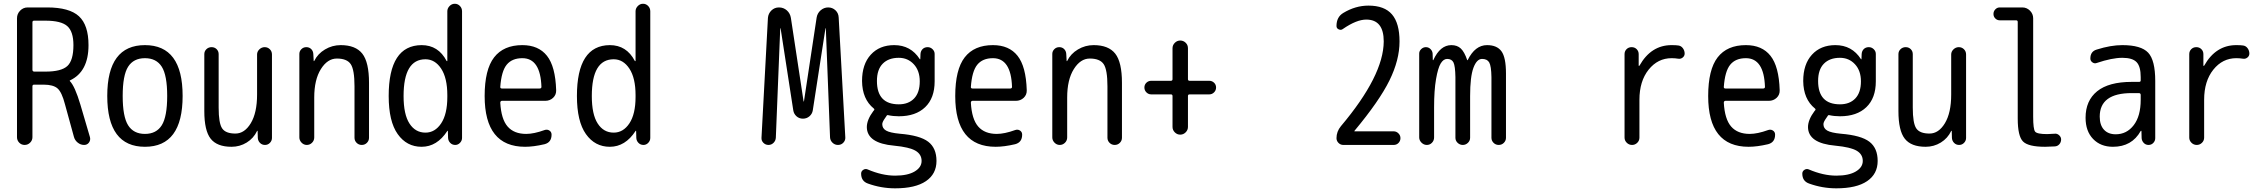

<svg xmlns="http://www.w3.org/2000/svg" viewBox="-20 -770 12040 1020"><path d="M152.3 -651.4V-399.4Q152.3 -390.6 161.1 -389.6H221.7Q305.7 -389.6 337.9 -419.4Q370.1 -449.2 370.1 -530.3Q370.1 -602.5 337.4 -631.3Q304.7 -660.2 221.7 -660.2H161.1Q152.3 -660.2 152.3 -651.4ZM70.3 -41V-672.9Q70.3 -696.3 86.9 -713.4Q103.5 -730.5 127 -730.5H230.5Q348.6 -730.5 399.4 -683.6Q450.2 -636.7 450.2 -530.3Q450.2 -388.7 351.6 -342.8Q350.6 -342.8 350.6 -340.8V-339.8Q377.9 -312.5 407.2 -213.9L458 -41Q461.9 -25.4 452.6 -12.7Q443.4 0 426.8 0Q408.2 0 393.1 -12.2Q377.9 -24.4 373 -42L325.2 -215.8Q308.6 -280.3 285.6 -300.3Q262.7 -320.3 211.9 -320.3H161.1Q152.3 -320.3 152.3 -311.5V-41Q152.3 -24.4 140.1 -12.2Q127.9 0 110.8 0Q93.8 0 82 -12.2Q70.3 -24.4 70.3 -41Z M839.4 -415.5Q810.5 -460.9 750 -460.9Q689.5 -460.9 660.6 -415.5Q631.8 -370.1 631.8 -260.3Q631.8 -150.4 660.6 -104.5Q689.5 -58.6 750 -58.6Q810.5 -58.6 839.4 -104.5Q868.2 -150.4 868.2 -260.3Q868.2 -370.1 839.4 -415.5ZM950.2 -260.3Q950.2 9.8 750 9.8Q549.8 9.8 549.8 -260.3Q549.8 -530.3 750 -530.3Q950.2 -530.3 950.2 -260.3Z M1210 9.8Q1132.8 9.8 1099.1 -33.2Q1065.4 -76.2 1065.4 -179.7V-482.4Q1065.4 -498 1076.7 -508.8Q1087.9 -519.5 1104 -519.5Q1120.1 -519.5 1130.9 -508.8Q1141.6 -498 1141.6 -482.4V-198.2Q1141.6 -115.2 1160.2 -87.9Q1178.7 -60.5 1230.5 -60.5Q1279.3 -60.5 1312.5 -115.7Q1345.7 -170.9 1345.7 -267.6V-480.5Q1345.7 -496.1 1357.9 -507.8Q1370.1 -519.5 1386.2 -519.5Q1402.3 -519.5 1413.6 -508.3Q1424.8 -497.1 1424.8 -480.5V-37.1Q1424.8 -22.5 1414.1 -11.2Q1403.3 0 1387.7 0Q1372.1 0 1361.3 -10.7Q1350.6 -21.5 1349.6 -37.1L1348.6 -74.2Q1348.6 -75.2 1347.7 -75.2Q1345.7 -75.2 1345.7 -74.2Q1327.1 -35.2 1290.5 -12.7Q1253.9 9.8 1210 9.8Z M1570.3 -40V-483.4Q1570.3 -498 1581.1 -508.8Q1591.8 -519.5 1607.4 -519.5Q1623 -519.5 1633.3 -509.3Q1643.6 -499 1644.5 -483.4L1646.5 -446.3Q1646.5 -445.3 1647.5 -445.3Q1649.4 -445.3 1649.4 -446.3Q1668 -484.4 1706.5 -507.3Q1745.1 -530.3 1790 -530.3Q1869.1 -530.3 1904.8 -484.9Q1940.4 -439.5 1940.4 -330.1V-38.1Q1940.4 -22.5 1929.2 -11.2Q1918 0 1901.9 0Q1885.7 0 1874.5 -11.2Q1863.3 -22.5 1863.3 -38.1V-311.5Q1863.3 -399.4 1843.3 -429.2Q1823.2 -459 1769.5 -459Q1719.7 -459 1684.6 -402.8Q1649.4 -346.7 1649.4 -252V-40Q1649.4 -23.4 1637.7 -11.7Q1626 0 1609.9 0Q1593.8 0 1582 -12.2Q1570.3 -24.4 1570.3 -40Z M2240.2 -455.1Q2124 -455.1 2124 -259.8Q2124 -162.1 2155.3 -113.8Q2186.5 -65.4 2240.2 -65.4Q2291 -65.4 2323.7 -114.7Q2356.4 -164.1 2356.4 -254.9V-264.6Q2356.4 -355.5 2323.7 -405.3Q2291 -455.1 2240.2 -455.1ZM2219.7 9.8Q2140.6 9.8 2092.8 -57.6Q2044.9 -125 2044.9 -259.8Q2044.9 -529.3 2219.7 -530.3Q2308.6 -530.3 2352.5 -446.3Q2352.5 -445.3 2355.5 -445.3Q2356.4 -445.3 2356.4 -446.3V-710Q2356.4 -725.6 2368.2 -737.8Q2379.9 -750 2396 -750Q2412.1 -750 2423.3 -738.3Q2434.6 -726.6 2434.6 -710V-37.1Q2434.6 -22.5 2423.8 -11.2Q2413.1 0 2398.4 0Q2382.8 0 2372.1 -10.7Q2361.3 -21.5 2360.4 -37.1L2359.4 -74.2Q2359.4 -75.2 2358.4 -75.2Q2356.4 -75.2 2356.4 -74.2Q2301.8 9.8 2219.7 9.8Z M2754.9 -460.9Q2700.2 -460.9 2671.9 -426.3Q2643.6 -391.6 2637.7 -307.6Q2637.7 -299.8 2646.5 -299.8H2846.7Q2855.5 -299.8 2856.4 -307.6Q2851.6 -460.9 2754.9 -460.9ZM2769.5 9.8Q2554.7 9.8 2554.7 -259.8Q2554.7 -400.4 2605 -465.3Q2655.3 -530.3 2754.9 -530.3Q2840.8 -530.3 2885.7 -473.6Q2930.7 -417 2934.6 -291Q2935.5 -266.6 2918.5 -250.5Q2901.4 -234.4 2877 -234.4H2646.5Q2638.7 -234.4 2637.7 -224.6Q2642.6 -136.7 2676.8 -97.7Q2710.9 -58.6 2775.4 -58.6Q2816.4 -58.6 2873 -79.1Q2886.7 -84 2898.4 -76.7Q2910.2 -69.3 2910.2 -54.7Q2910.2 -13.7 2873 -3.9Q2814.5 9.8 2769.5 9.8Z M3240.2 -455.1Q3124 -455.1 3124 -259.8Q3124 -162.1 3155.3 -113.8Q3186.5 -65.4 3240.2 -65.4Q3291 -65.4 3323.7 -114.7Q3356.4 -164.1 3356.4 -254.9V-264.6Q3356.4 -355.5 3323.7 -405.3Q3291 -455.1 3240.2 -455.1ZM3219.7 9.8Q3140.6 9.8 3092.8 -57.6Q3044.9 -125 3044.9 -259.8Q3044.9 -529.3 3219.7 -530.3Q3308.6 -530.3 3352.5 -446.3Q3352.5 -445.3 3355.5 -445.3Q3356.4 -445.3 3356.4 -446.3V-710Q3356.4 -725.6 3368.2 -737.8Q3379.9 -750 3396 -750Q3412.1 -750 3423.3 -738.3Q3434.6 -726.6 3434.6 -710V-37.1Q3434.6 -22.5 3423.8 -11.2Q3413.1 0 3398.4 0Q3382.8 0 3372.1 -10.7Q3361.3 -21.5 3360.4 -37.1L3359.4 -74.2Q3359.4 -75.2 3358.4 -75.2Q3356.4 -75.2 3356.4 -74.2Q3301.8 9.8 3219.7 9.8Z M4062.5 0Q4046.9 0 4035.6 -11.2Q4024.4 -22.5 4025.4 -38.1L4059.6 -674.8Q4061.5 -698.2 4078.1 -714.4Q4094.7 -730.5 4118.2 -730.5Q4142.6 -730.5 4160.2 -714.8Q4177.7 -699.2 4181.6 -674.8L4249 -231.4Q4249 -230.5 4250 -230.5Q4251 -230.5 4251 -231.4L4318.4 -676.8Q4322.3 -700.2 4339.8 -715.3Q4357.4 -730.5 4379.9 -730.5Q4402.3 -730.5 4418.5 -715.3Q4434.6 -700.2 4435.5 -676.8L4470.7 -40Q4471.7 -24.4 4460.4 -12.2Q4449.2 0 4431.6 0Q4415 0 4402.8 -11.7Q4390.6 -23.4 4389.6 -40L4367.2 -619.1Q4367.2 -620.1 4366.2 -620.1Q4365.2 -620.1 4365.2 -619.1L4297.9 -183.6Q4294.9 -165 4280.3 -152.3Q4265.6 -139.6 4245.6 -139.6Q4225.6 -139.6 4211.4 -152.3Q4197.3 -165 4194.3 -183.6L4127 -619.1Q4127 -620.1 4126 -620.1Q4125 -620.1 4125 -619.1L4101.6 -38.1Q4100.6 -22.5 4089.4 -11.2Q4078.1 0 4062.5 0Z M4754.9 -462.9Q4700.2 -462.9 4669.4 -431.6Q4638.7 -400.4 4638.7 -339.8Q4638.7 -215.8 4754.9 -215.8Q4806.6 -215.8 4836.4 -247.1Q4866.2 -278.3 4866.2 -337.9Q4866.2 -394.5 4834.5 -428.7Q4802.7 -462.9 4754.9 -462.9ZM4735.4 163.1Q4801.8 163.1 4838.9 141.1Q4876 119.1 4876 85Q4876 49.8 4843.8 30.8Q4811.5 11.7 4730.5 3.9Q4585.9 -8.8 4585 -94.7Q4585 -133.8 4620.1 -180.7L4622.1 -182.6Q4627.9 -188.5 4622.1 -193.4Q4560.5 -243.2 4559.6 -339.8Q4559.6 -428.7 4606 -479.5Q4652.3 -530.3 4730.5 -530.3Q4818.4 -530.3 4866.2 -456.1Q4866.2 -455.1 4868.2 -455.1Q4869.1 -455.1 4869.1 -456.1L4870.1 -483.4Q4871.1 -499 4881.3 -509.3Q4891.6 -519.5 4908.2 -519.5Q4922.9 -519.5 4934.1 -508.8Q4945.3 -498 4945.3 -483.4V-337.9Q4945.3 -249 4895 -200.7Q4844.7 -152.3 4754.9 -152.3Q4724.6 -152.3 4698.2 -158.2Q4692.4 -160.2 4688.5 -152.3Q4686.5 -148.4 4682.6 -143.6Q4667 -122.1 4667 -110.4Q4667 -87.9 4687.5 -76.2Q4708 -64.5 4759.8 -59.6Q4867.2 -50.8 4911.1 -17.1Q4955.1 16.6 4955.1 85Q4955.1 154.3 4898.9 192.4Q4842.8 230.5 4735.4 230.5Q4661.1 230.5 4590.8 205.1Q4554.7 192.4 4554.7 152.3Q4554.7 139.6 4565.9 132.3Q4577.1 125 4588.9 129.9Q4666 163.1 4735.4 163.1Z M5254.9 -460.9Q5200.2 -460.9 5171.9 -426.3Q5143.6 -391.6 5137.7 -307.6Q5137.7 -299.8 5146.5 -299.8H5346.7Q5355.5 -299.8 5356.4 -307.6Q5351.6 -460.9 5254.9 -460.9ZM5269.5 9.8Q5054.7 9.8 5054.7 -259.8Q5054.7 -400.4 5105 -465.3Q5155.3 -530.3 5254.9 -530.3Q5340.8 -530.3 5385.7 -473.6Q5430.7 -417 5434.6 -291Q5435.5 -266.6 5418.5 -250.5Q5401.4 -234.4 5377 -234.4H5146.5Q5138.7 -234.4 5137.7 -224.6Q5142.6 -136.7 5176.8 -97.7Q5210.9 -58.6 5275.4 -58.6Q5316.4 -58.6 5373 -79.1Q5386.7 -84 5398.4 -76.7Q5410.2 -69.3 5410.2 -54.7Q5410.2 -13.7 5373 -3.9Q5314.5 9.8 5269.5 9.8Z M5570.3 -40V-483.4Q5570.3 -498 5581.1 -508.8Q5591.8 -519.5 5607.4 -519.5Q5623 -519.5 5633.3 -509.3Q5643.6 -499 5644.5 -483.4L5646.5 -446.3Q5646.5 -445.3 5647.5 -445.3Q5649.4 -445.3 5649.4 -446.3Q5668 -484.4 5706.5 -507.3Q5745.1 -530.3 5790 -530.3Q5869.1 -530.3 5904.8 -484.9Q5940.4 -439.5 5940.4 -330.1V-38.1Q5940.4 -22.5 5929.2 -11.2Q5918 0 5901.9 0Q5885.7 0 5874.5 -11.2Q5863.3 -22.5 5863.3 -38.1V-311.5Q5863.3 -399.4 5843.3 -429.2Q5823.2 -459 5769.5 -459Q5719.7 -459 5684.6 -402.8Q5649.4 -346.7 5649.4 -252V-40Q5649.4 -23.4 5637.7 -11.7Q5626 0 5609.9 0Q5593.8 0 5582 -12.2Q5570.3 -24.4 5570.3 -40Z M6095.7 -268.6Q6081.1 -268.6 6070.3 -279.3Q6059.6 -290 6059.6 -305.2Q6059.6 -320.3 6070.3 -330.6Q6081.1 -340.8 6095.7 -340.8H6200.2Q6209 -340.8 6209 -349.6V-513.7Q6209 -530.3 6221.2 -542.5Q6233.4 -554.7 6250 -554.7Q6266.6 -554.7 6278.8 -543Q6291 -531.2 6291 -513.7V-349.6Q6291 -340.8 6299.8 -340.8H6404.3Q6418.9 -340.8 6429.7 -330.6Q6440.4 -320.3 6440.4 -305.2Q6440.4 -290 6429.7 -279.3Q6418.9 -268.6 6404.3 -268.6H6299.8Q6291 -268.6 6291 -259.8V-95.7Q6291 -79.1 6278.8 -66.9Q6266.6 -54.7 6250 -54.7Q6233.4 -54.7 6221.2 -66.9Q6209 -79.1 6209 -95.7V-259.8Q6209 -268.6 6200.2 -268.6Z M7080.1 -36.1Q7080.1 -71.3 7103.5 -99.6Q7330.1 -368.2 7331.1 -549.8Q7331.1 -666 7238.3 -666Q7186.5 -666 7114.3 -616.2Q7104.5 -608.4 7092.3 -613.8Q7080.1 -619.1 7080.1 -631.8Q7080.1 -679.7 7116.2 -701.2Q7180.7 -740.2 7250 -740.2Q7335 -740.2 7375 -693.4Q7415 -646.5 7415 -549.8Q7415 -451.2 7361.3 -342.3Q7307.6 -233.4 7175.8 -75.2Q7174.8 -74.2 7174.8 -73.2Q7174.8 -72.3 7175.8 -72.3H7383.8Q7398.4 -72.3 7409.2 -61.5Q7419.9 -50.8 7419.9 -36.1Q7419.9 -21.5 7409.7 -10.7Q7399.4 0 7383.8 0H7116.2Q7101.6 0 7090.8 -10.7Q7080.1 -21.5 7080.1 -36.1Z M7519.5 -40V-485.4Q7519.5 -499 7530.3 -509.3Q7541 -519.5 7555.2 -519.5Q7569.3 -519.5 7579.6 -509.3Q7589.8 -499 7590.8 -485.4L7591.8 -451.2Q7591.8 -450.2 7592.8 -450.2Q7594.7 -450.2 7594.7 -451.2Q7630.9 -530.3 7690.4 -530.3Q7721.7 -530.3 7740.7 -512.2Q7759.8 -494.1 7774.4 -451.2Q7774.4 -450.2 7775.4 -450.2Q7777.3 -450.2 7777.3 -451.2Q7816.4 -530.3 7879.9 -530.3Q7932.6 -530.3 7956.5 -497.6Q7980.5 -464.8 7980.5 -379.9V-38.1Q7980.5 -22.5 7969.2 -11.2Q7958 0 7941.9 0Q7925.8 0 7914.6 -11.2Q7903.3 -22.5 7903.3 -38.1V-360.4Q7902.3 -418.9 7891.6 -438Q7880.9 -457 7853.5 -457Q7825.2 -457 7807.6 -409.7Q7790 -362.3 7790 -259.8V-38.1Q7790 -22.5 7778.3 -11.2Q7766.6 0 7751 0Q7735.4 0 7723.6 -11.2Q7711.9 -22.5 7711.9 -38.1V-360.4Q7710.9 -418.9 7701.7 -438Q7692.4 -457 7668 -457Q7648.4 -457 7633.8 -433.1Q7619.1 -409.2 7608.9 -349.6Q7598.6 -290 7598.6 -200.2V-40Q7598.6 -23.4 7587.4 -11.7Q7576.2 0 7560.1 0Q7543.9 0 7531.7 -12.2Q7519.5 -24.4 7519.5 -40Z M8650.4 0Q8633.8 0 8622.1 -11.7Q8610.4 -23.4 8610.4 -39.1V-482.4Q8610.4 -498 8621.1 -508.8Q8631.8 -519.5 8647.9 -519.5Q8664.1 -519.5 8674.8 -508.8Q8685.5 -498 8685.5 -482.4V-420.9Q8685.5 -419.9 8686.5 -419.9Q8688.5 -419.9 8689.5 -420.9Q8751 -530.3 8860.4 -530.3Q8884.8 -530.3 8896.5 -528.3Q8911.1 -526.4 8920.4 -513.7Q8929.7 -501 8929.7 -485.4Q8929.7 -472.7 8919.4 -464.4Q8909.2 -456.1 8896.5 -458Q8878.9 -460.9 8860.4 -460.9Q8787.1 -460.9 8738.3 -399.9Q8689.5 -338.9 8689.5 -240.2V-39.1Q8689.5 -22.5 8677.7 -11.2Q8666 0 8650.4 0Z M9254.9 -460.9Q9200.2 -460.9 9171.9 -426.3Q9143.6 -391.6 9137.7 -307.6Q9137.7 -299.8 9146.5 -299.8H9346.7Q9355.5 -299.8 9356.4 -307.6Q9351.6 -460.9 9254.9 -460.9ZM9269.5 9.8Q9054.7 9.8 9054.7 -259.8Q9054.7 -400.4 9105 -465.3Q9155.3 -530.3 9254.9 -530.3Q9340.8 -530.3 9385.7 -473.6Q9430.7 -417 9434.6 -291Q9435.5 -266.6 9418.5 -250.5Q9401.4 -234.4 9377 -234.4H9146.5Q9138.7 -234.4 9137.7 -224.6Q9142.6 -136.7 9176.8 -97.7Q9210.9 -58.6 9275.4 -58.6Q9316.4 -58.6 9373 -79.1Q9386.7 -84 9398.4 -76.7Q9410.2 -69.3 9410.2 -54.7Q9410.2 -13.7 9373 -3.9Q9314.5 9.8 9269.5 9.8Z M9754.9 -462.9Q9700.2 -462.9 9669.4 -431.6Q9638.7 -400.4 9638.7 -339.8Q9638.7 -215.8 9754.9 -215.8Q9806.6 -215.8 9836.4 -247.1Q9866.2 -278.3 9866.2 -337.9Q9866.2 -394.5 9834.5 -428.7Q9802.7 -462.9 9754.9 -462.9ZM9735.4 163.1Q9801.8 163.1 9838.9 141.1Q9876 119.1 9876 85Q9876 49.8 9843.8 30.8Q9811.5 11.7 9730.5 3.9Q9585.9 -8.8 9585 -94.7Q9585 -133.8 9620.1 -180.7L9622.1 -182.6Q9627.9 -188.5 9622.1 -193.4Q9560.5 -243.2 9559.6 -339.8Q9559.6 -428.7 9606 -479.5Q9652.3 -530.3 9730.5 -530.3Q9818.4 -530.3 9866.2 -456.1Q9866.2 -455.1 9868.2 -455.1Q9869.1 -455.1 9869.1 -456.1L9870.1 -483.4Q9871.1 -499 9881.3 -509.3Q9891.6 -519.5 9908.2 -519.5Q9922.9 -519.5 9934.1 -508.8Q9945.3 -498 9945.3 -483.4V-337.9Q9945.3 -249 9895 -200.7Q9844.7 -152.3 9754.9 -152.3Q9724.6 -152.3 9698.2 -158.2Q9692.4 -160.2 9688.5 -152.3Q9686.5 -148.4 9682.6 -143.6Q9667 -122.1 9667 -110.4Q9667 -87.9 9687.5 -76.2Q9708 -64.5 9759.8 -59.6Q9867.2 -50.8 9911.1 -17.1Q9955.1 16.6 9955.1 85Q9955.1 154.3 9898.9 192.4Q9842.8 230.5 9735.4 230.5Q9661.1 230.5 9590.8 205.1Q9554.7 192.4 9554.7 152.3Q9554.7 139.6 9565.9 132.3Q9577.1 125 9588.9 129.9Q9666 163.1 9735.4 163.1Z M10210 9.8Q10132.8 9.8 10099.1 -33.2Q10065.4 -76.2 10065.4 -179.7V-482.4Q10065.4 -498 10076.7 -508.8Q10087.9 -519.5 10104 -519.5Q10120.1 -519.5 10130.9 -508.8Q10141.6 -498 10141.6 -482.4V-198.2Q10141.6 -115.2 10160.2 -87.9Q10178.7 -60.5 10230.5 -60.5Q10279.3 -60.5 10312.5 -115.7Q10345.7 -170.9 10345.7 -267.6V-480.5Q10345.7 -496.1 10357.9 -507.8Q10370.1 -519.5 10386.2 -519.5Q10402.3 -519.5 10413.6 -508.3Q10424.8 -497.1 10424.8 -480.5V-37.1Q10424.8 -22.5 10414.1 -11.2Q10403.3 0 10387.7 0Q10372.1 0 10361.3 -10.7Q10350.6 -21.5 10349.6 -37.1L10348.6 -74.2Q10348.6 -75.2 10347.7 -75.2Q10345.7 -75.2 10345.7 -74.2Q10327.1 -35.2 10290.5 -12.7Q10253.9 9.8 10210 9.8Z M10603.5 -662.1Q10589.8 -662.1 10580.1 -671.9Q10570.3 -681.6 10570.3 -695.8Q10570.3 -710 10580.1 -720.2Q10589.8 -730.5 10603.5 -730.5H10723.6Q10747.1 -730.5 10764.2 -713.4Q10781.2 -696.3 10781.2 -672.9V-150.4Q10781.2 -84 10791.5 -70.8Q10801.8 -57.6 10855.5 -57.6Q10867.2 -57.6 10894.5 -59.6Q10908.2 -61.5 10918.9 -51.8Q10929.7 -42 10929.7 -29.3Q10929.7 -14.6 10920.4 -3.9Q10911.1 6.8 10896.5 7.8Q10862.3 9.8 10844.7 9.8Q10754.9 9.8 10727.1 -18.6Q10699.2 -46.9 10699.2 -139.6V-653.3Q10699.2 -662.1 10690.4 -662.1Z M11304.7 -275.4Q11134.8 -275.4 11134.8 -150.4Q11134.8 -105.5 11157.2 -81.1Q11179.7 -56.6 11219.7 -56.6Q11278.3 -56.6 11315.4 -105Q11352.5 -153.3 11352.5 -240.2V-265.6Q11352.5 -274.4 11343.8 -275.4ZM11205.1 9.8Q11139.6 9.8 11099.6 -31.7Q11059.6 -73.2 11059.6 -144.5Q11059.6 -235.4 11121.1 -285.2Q11182.6 -335 11304.7 -335H11343.8Q11352.5 -335 11352.5 -342.8V-360.4Q11352.5 -417 11330.6 -439.9Q11308.6 -462.9 11254.9 -462.9Q11200.2 -462.9 11119.1 -435.5Q11107.4 -430.7 11096.2 -438.5Q11085 -446.3 11085 -459Q11085 -497.1 11119.1 -506.8Q11193.4 -530.3 11254.9 -530.3Q11354.5 -530.3 11392.1 -490.2Q11429.7 -450.2 11429.7 -339.8V-36.1Q11429.7 -21.5 11419.4 -10.7Q11409.2 0 11394 0Q11378.9 0 11368.7 -10.7Q11358.4 -21.5 11357.4 -36.1L11356.4 -74.2Q11356.4 -75.2 11355.5 -75.2Q11353.5 -75.2 11352.5 -74.2Q11305.7 9.8 11205.1 9.8Z M11650.4 0Q11633.8 0 11622.1 -11.7Q11610.4 -23.4 11610.4 -39.1V-482.4Q11610.4 -498 11621.1 -508.8Q11631.8 -519.5 11647.9 -519.5Q11664.1 -519.5 11674.8 -508.8Q11685.5 -498 11685.5 -482.4V-420.9Q11685.5 -419.9 11686.5 -419.9Q11688.5 -419.9 11689.5 -420.9Q11751 -530.3 11860.4 -530.3Q11884.8 -530.3 11896.5 -528.3Q11911.1 -526.4 11920.4 -513.7Q11929.7 -501 11929.7 -485.4Q11929.7 -472.7 11919.4 -464.4Q11909.2 -456.1 11896.5 -458Q11878.9 -460.9 11860.4 -460.9Q11787.1 -460.9 11738.3 -399.9Q11689.5 -338.9 11689.5 -240.2V-39.1Q11689.5 -22.5 11677.7 -11.2Q11666 0 11650.4 0Z"/></svg>

Font: Rounded Mgen+ 2m regular
Style: Regular
Weight: 400
Designer: [Source Han Sans]
Ryoko NISHIZUKA  (kana & ideographs); Paul D. Hunt (Latin, Greek & Cyrillic); Wenlong ZHANG  (bopomofo
Version: Version 1.059.20150602